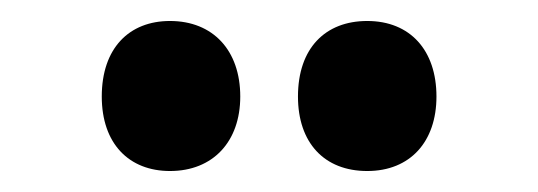

<svg xmlns="http://www.w3.org/2000/svg" viewBox="-20 -777 513 183"><path d="M77 -685C77 -640 103 -614 142 -614C183 -614 209 -642 209 -685C209 -729 183 -757 142 -757C103 -757 77 -731 77 -685ZM264 -685C264 -641 289 -614 330 -614C371 -614 396 -642 396 -685C396 -729 371 -757 330 -757C290 -757 264 -731 264 -685Z"/></svg>

Font: Noto Sans Khmer UI ExtraCondensed ExtraBold
Style: Regular
Weight: 800
Width: 2
Designer: Danh Hong and the Monotype Design Team
Foundry: Monotype Imaging Inc.
Version: Version 2.002